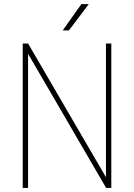

<svg xmlns="http://www.w3.org/2000/svg" viewBox="-20 -925 659 945"><path d="M527.8 -710.9V0H502.4L118.2 -660.2V0H91.8V-710.9H118.2L501.5 -52.7V-710.9ZM288.6 -775.4 380.4 -904.8H417L319.3 -775.4Z"/></svg>

Font: Roboto Condensed Thin
Style: Regular
Weight: 250
Width: 3
Designer: Christian Robertson
Foundry: Google
Version: Version 3.009; 2024